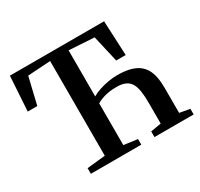

<svg xmlns="http://www.w3.org/2000/svg" viewBox="-154 -940 1187 1137"><g transform="rotate(-30 439.0 -371.5)"><path d="M161 0V-38.5L286 -51.5V-699L130.5 -689L87 -506H21.5L36.5 -743H680.5L691.5 -506H626.5L584.5 -688.5L412.5 -699V-384Q435 -397.5 464.8 -407.2Q494.5 -417 526.2 -422.5Q558 -428 585.5 -428Q633.5 -428 668.8 -419.8Q704 -411.5 728.2 -394.8Q752.5 -378 767 -353Q781.5 -328 787.8 -294.5Q794 -261 794 -219V-51L864 -38.5V0H596V-38.5L668 -51V-192.5Q668 -237 663.2 -270.2Q658.5 -303.5 646 -325.5Q633.5 -347.5 610.2 -358.5Q587 -369.5 550 -369.5Q500.5 -369.5 466.2 -359.2Q432 -349 412.5 -336.5V-51L506 -38.5V0Z"/></g></svg>

Font: Merriweather 72pt SemiBold
Style: Regular
Weight: 600
Version: Version 2.100